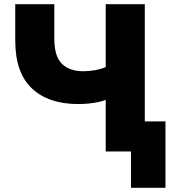

<svg xmlns="http://www.w3.org/2000/svg" viewBox="-20 -725 840 919"><path d="M607 174V0H486V-247Q472 -241 450.5 -236.5Q429 -232 404 -229.5Q379 -227 354 -227Q212 -227 132.5 -302Q53 -377 53 -531V-705H240V-539Q240 -456 276 -420Q312 -384 380 -384Q405 -384 434 -389Q463 -394 486 -404V-705H673V-144H772V174Z"/></svg>

Font: Nunito Sans 10pt Black
Style: Regular
Weight: 900
Designer: Vernon Adams
Foundry: Vernon Adams
Version: Version 3.101;gftools[0.9.27]